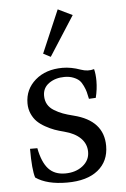

<svg xmlns="http://www.w3.org/2000/svg" viewBox="-52 -741 521 791"><g transform="rotate(-5 208.5 -346.0)"><path d="M171.4 -510.7 141.1 -526.4 216.8 -703.1 276.4 -674.3ZM64 -21Q53.2 -53.2 53.2 -140.6H83.5Q94.7 -82 119.9 -54.4Q145 -26.9 189 -26.9Q232.4 -26.9 261.5 -49.6Q290.5 -72.3 290.5 -107.4Q290.5 -140.6 266.8 -164.1Q243.2 -187.5 199.7 -198.7Q178.2 -204.1 160.6 -210.4Q143.1 -216.8 123.3 -227.8Q103.5 -238.8 90.1 -252Q76.7 -265.1 67.9 -284.9Q59.1 -304.7 59.1 -328.1Q59.1 -385.7 102.5 -423.6Q146 -461.4 215.3 -461.4Q251 -461.4 290 -447.3Q319.3 -437 344.7 -444.8Q350.1 -423.8 350.1 -395.5Q350.1 -361.3 341.3 -326.2L313 -324.7Q309.1 -343.3 306.4 -353.8Q303.7 -364.3 296.6 -379.4Q289.6 -394.5 280.8 -402.8Q272 -411.1 256.3 -417.2Q240.7 -423.3 220.2 -423.3Q183.1 -423.3 156.5 -404.8Q129.9 -386.2 129.9 -353.5Q129.9 -333 138.7 -317.6Q147.5 -302.2 165 -291.5Q182.6 -280.8 200.4 -274.2Q218.3 -267.6 244.1 -261.2Q366.7 -230.5 366.7 -125.5Q366.7 -62 321.5 -25.4Q276.4 11.2 193.4 11.2Q110.4 11.2 64 -21Z"/></g></svg>

Font: Elstob 8pt
Style: Regular
Weight: 400
Designer: Peter S. Baker
Version: Version 1.015